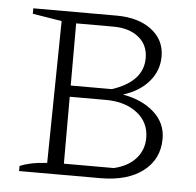

<svg xmlns="http://www.w3.org/2000/svg" viewBox="-42 -521 576 563"><g transform="rotate(5 246.5 -239.5)"><path d="M34 0V-15Q45 -20 64.5 -24.5Q84 -29 114 -31L120 -449L34 -463V-479H279Q343 -479 382 -449.5Q421 -420 421 -371Q421 -329 393.5 -297Q366 -265 318 -250Q375 -240 410 -208.5Q445 -177 445 -131Q445 -71 399 -35.5Q353 0 273 0ZM272 -446H163V-263H284Q375 -293 375 -362Q375 -401 347 -423.5Q319 -446 272 -446ZM269 -230H163V-33H310Q352 -43 374.5 -68.5Q397 -94 397 -129Q397 -175 361.5 -202.5Q326 -230 269 -230Z"/></g></svg>

Font: Piazzolla ExtraLight
Style: Regular
Weight: 200
Designer: Juan Pablo del Peral
Foundry: Huerta Tipografica
Version: Version 1.330